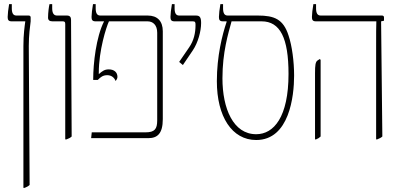

<svg xmlns="http://www.w3.org/2000/svg" viewBox="-20 -667 1931 927"><path d="M93 240H99C109 236 117 232 123 226L119 -445C119 -498 125 -539 128 -564V-583C128 -589 124 -592 118 -592H59C44 -592 37 -603 37 -627V-647H24C20 -625 17 -597 17 -585C17 -571 21 -564 36 -564H102V-563C99 -540 93 -502 93 -445Z M295 6H301C312 2 320 -2 326 -8L323 -571C323 -584 318 -592 303 -592H255C240 -592 232 -603 232 -627V-647H219C216 -635 212 -606 212 -582C212 -570 219 -564 233 -564H283C293 -564 295 -560 295 -550Z M420 0H696C740 0 766 -22 766 -92V-516C766 -565 740 -592 693 -592H464C449 -592 442 -603 442 -627V-647H429C425 -625 422 -597 422 -585C422 -571 426 -564 441 -564H482V-563C444 -488 430 -360 430 -285V-281H452C466 -295 477 -304 498 -304C517 -304 532 -293 538 -276C544 -283 547 -289 547 -296C547 -318 531 -332 505 -332C485 -332 474 -324 457 -309V-316C457 -424 493 -536 506 -564H692C718 -564 739 -547 739 -509V-86C739 -44 727 -28 682 -28H423Z M863 -353 911 -424C936 -461 951 -516 951 -556C951 -586 943 -592 925 -592H845C830 -592 823 -603 823 -627V-647H810C806 -625 803 -597 803 -585C803 -571 807 -564 822 -564H911C923 -564 924 -559 924 -546C924 -508 916 -471 893 -438L845 -368Z M1217 9C1377 9 1400 -203 1400 -302C1400 -370 1390 -446 1373 -496C1348 -574 1305 -592 1225 -592H1079C1064 -592 1057 -603 1057 -627V-647H1044C1040 -625 1037 -597 1037 -585C1037 -571 1041 -564 1056 -564H1074V-561C1053 -499 1027 -396 1027 -275C1027 -104 1100 9 1217 9ZM1054 -289C1054 -415 1082 -505 1098 -564H1243C1333 -564 1373 -483 1373 -310C1373 -102 1302 -19 1217 -19C1106 -19 1054 -143 1054 -289Z M1796 6H1801C1811 2 1820 -2 1826 -8L1820 -564L1834 -567V-583C1834 -589 1830 -592 1824 -592H1528C1513 -592 1506 -603 1506 -627V-647H1493C1489 -625 1486 -597 1486 -585C1486 -571 1490 -564 1505 -564H1797V-563C1796 -541 1796 -502 1796 -444ZM1501 6H1506C1516 2 1522 -2 1528 -8V-378L1524 -382L1513 -375C1503 -368 1501 -352 1501 -314Z"/></svg>

Font: Noto Serif Hebrew Condensed Thin
Style: Regular
Weight: 100
Width: 3
Designer: Monotype Design Team
Foundry: Monotype Imaging Inc.
Version: Version 2.004